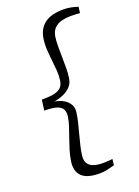

<svg xmlns="http://www.w3.org/2000/svg" viewBox="-182 -915 829 1145"><g transform="rotate(-20 233.0 -343.0)"><path d="M244.5 153Q165.5 153 132.5 121Q99.5 89 107.5 29Q112.5 -6.5 123 -40.8Q133.5 -75 145.2 -108Q157 -141 167.2 -172Q177.5 -203 181.5 -231.5Q185 -256 177 -274.2Q169 -292.5 142 -302.5Q115 -312.5 61 -312L70 -379Q124 -378.5 153.2 -386Q182.5 -393.5 195.5 -409.8Q208.5 -426 211.5 -450.5Q215.5 -479 213.2 -510.8Q211 -542.5 207 -576.8Q203 -611 200.8 -646.2Q198.5 -681.5 203.5 -716.5Q212.5 -777.5 254.2 -809Q296 -840.5 375 -840.5Q399.5 -840.5 420.2 -836.2Q441 -832 465.5 -824.5L460 -785.5Q457 -786.5 443 -787.2Q429 -788 415.5 -788.2Q402 -788.5 398.5 -788.5Q371 -788.5 343.8 -781.5Q316.5 -774.5 297.5 -755.8Q278.5 -737 273.5 -702.5Q270 -678 269.8 -645.2Q269.5 -612.5 270.2 -576.5Q271 -540.5 270.8 -506.5Q270.5 -472.5 266.5 -445.5Q262.5 -413.5 242.8 -392.5Q223 -371.5 195 -359.5Q167 -347.5 136 -342.5Q165.5 -338 190 -324.8Q214.5 -311.5 228.2 -289.2Q242 -267 237.5 -235.5Q234 -208.5 226 -175.5Q218 -142.5 208.8 -108.2Q199.5 -74 192 -42.2Q184.5 -10.5 181.5 14Q177 49.5 190.5 68.5Q204 87.5 228.8 94.5Q253.5 101.5 282.5 101.5Q286.5 101.5 300.5 101Q314.5 100.5 328 99.5Q341.5 98.5 344.5 97.5L340 136Q313.5 143.5 291.2 148.2Q269 153 244.5 153Z"/></g></svg>

Font: Merriweather 28pt Light
Style: Italic
Weight: 300
Italic angle: -7.8°
Version: Version 2.101